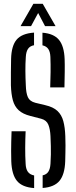

<svg xmlns="http://www.w3.org/2000/svg" viewBox="-20 -977 398 1004"><path d="M158.5 6.5Q96 2 68.8 -31Q41.5 -64 39 -133.5Q38.5 -162.5 38.2 -187.2Q38 -212 38.8 -236.8Q39.5 -261.5 40.5 -290.5H114Q112 -247.5 111.8 -204.5Q111.5 -161.5 114 -121Q115 -94 125.5 -79Q136 -64 158.5 -59.5ZM203 6V-60Q223.5 -64.5 233 -79.5Q242.5 -94.5 244 -121Q245.5 -148 246 -169.2Q246.5 -190.5 245.8 -213.2Q245 -236 244 -265Q242.5 -300.5 233 -324.5Q223.5 -348.5 195.5 -356L139.5 -370.5Q99.5 -380.5 77.8 -400.5Q56 -420.5 47.2 -452.8Q38.5 -485 37 -531.5Q36.5 -562.5 37 -598.5Q37.5 -634.5 38 -668Q39.5 -737 66.8 -769.5Q94 -802 158 -806.5V-740.5Q136.5 -736.5 126.5 -721.5Q116.5 -706.5 115 -679.5Q112.5 -643 112.8 -606Q113 -569 115 -531.5Q116 -490.5 125.8 -468.8Q135.5 -447 165 -439.5L217 -427Q258.5 -417.5 280.5 -396.8Q302.5 -376 311.2 -343.2Q320 -310.5 321.5 -265Q322.5 -237 322.5 -216.8Q322.5 -196.5 322 -177.5Q321.5 -158.5 321 -133.5Q318.5 -64.5 291.2 -31.5Q264 1.5 203 6ZM242.5 -520Q244 -559.5 244.5 -599.8Q245 -640 243.5 -679.5Q242.5 -706 232.5 -720.8Q222.5 -735.5 202 -740V-806Q261 -801.5 288.2 -768.8Q315.5 -736 318 -667.5Q319 -640.5 318.5 -601.2Q318 -562 317 -520ZM87.5 -840.5 154.5 -957H203.5L270.5 -840.5H215.5L179.5 -909L142.5 -840.5Z"/></svg>

Font: Big Shoulders Stencil Display Thin Medium
Style: Regular
Weight: 500
Version: Version 2.001